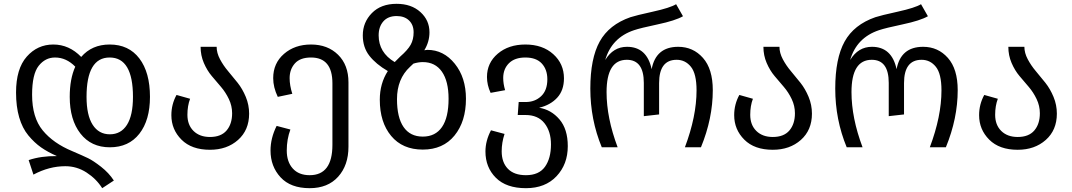

<svg xmlns="http://www.w3.org/2000/svg" viewBox="-20 -771 5610 1005"><path d="M555 0Q457 0 401 -72Q345 -144 345 -264Q345 -358 374 -422Q327 -470 268 -470Q217 -470 182.5 -426.5Q148 -383 148 -275Q148 -156 203.5 -88.5Q259 -21 358 20Q414 44 441 57Q468 70 509 102Q550 134 576 174L515 214Q484 165 433 132Q382 99 322 99Q237 99 155 143L130 67Q195 45 278 46Q230 25 195 0.5Q160 -24 128.5 -62Q97 -100 80.5 -156.5Q64 -213 64 -287Q64 -411 120 -474.5Q176 -538 259 -538Q342 -538 405 -473Q461 -538 554 -538Q654 -538 709.5 -465Q765 -392 765 -264Q765 -142 709.5 -71Q654 0 555 0ZM554 -470Q433 -470 433 -264Q433 -168 465 -118Q497 -68 555 -68Q613 -68 644.5 -117.5Q676 -167 676 -264Q676 -470 554 -470Z M1114 -526Q1114 -494 1131.5 -461Q1149 -428 1174 -398.5Q1199 -369 1224 -337.5Q1249 -306 1266.5 -264Q1284 -222 1284 -176Q1284 -90 1226 -38.5Q1168 13 1079 13Q983 13 930 -40Q877 -93 877 -168Q877 -225 904 -274L975 -254Q961 -217 961 -170Q961 -117 993 -85.5Q1025 -54 1079 -54Q1137 -54 1166 -88Q1195 -122 1195 -178Q1195 -217 1178 -252.5Q1161 -288 1137 -316Q1113 -344 1088.5 -373Q1064 -402 1047 -441.5Q1030 -481 1030 -526Z M1608 -538Q1695 -538 1749.5 -484.5Q1804 -431 1804 -340V-3Q1804 94 1750 154Q1696 214 1601 214Q1501 214 1448.5 157Q1396 100 1396 17Q1396 -48 1428 -112L1500 -93Q1481 -42 1481 17Q1481 76 1512.5 111Q1544 146 1601 146Q1720 146 1720 -13V-335Q1720 -470 1608 -470Q1551 -470 1523.5 -439Q1496 -408 1496 -362Q1496 -324 1510 -280L1434 -264Q1410 -314 1410 -362Q1410 -440 1466.5 -489Q1523 -538 1608 -538Z M2217 -510Q2302 -510 2360.5 -437.5Q2419 -365 2419 -254Q2419 -135 2359 -61.5Q2299 12 2193 12Q2087 12 2027.5 -59.5Q1968 -131 1968 -249Q1968 -334 2010 -399Q1948 -435 1913.5 -479Q1879 -523 1879 -586Q1879 -654 1926.5 -702.5Q1974 -751 2056 -751Q2133 -751 2180.5 -708Q2228 -665 2228 -602Q2228 -552 2201 -508Q2213 -510 2217 -510ZM1962 -586Q1962 -496 2046 -446Q2060 -461 2075 -475Q2114 -509 2129.5 -536.5Q2145 -564 2145 -602Q2145 -641 2121 -664Q2097 -687 2056 -687Q2011 -687 1986.5 -659Q1962 -631 1962 -586ZM2328 -254Q2328 -346 2293 -396Q2258 -446 2193 -446Q2170 -446 2144 -438Q2138 -433 2126 -421Q2058 -358 2058 -252Q2058 -156 2092.5 -106Q2127 -56 2193 -56Q2259 -56 2293.5 -106Q2328 -156 2328 -254Z M2802 -207Q2865 -197 2908.5 -146Q2952 -95 2952 -6Q2952 89 2893 151.5Q2834 214 2733 214Q2630 214 2575.5 159.5Q2521 105 2521 22Q2521 -34 2550 -89L2621 -70Q2606 -25 2606 21Q2606 79 2638.5 112.5Q2671 146 2733 146Q2801 146 2832.5 102Q2864 58 2864 -15Q2864 -83 2830 -126Q2796 -169 2731 -169H2690L2695 -237H2732Q2780 -237 2812.5 -267.5Q2845 -298 2845 -356Q2845 -407 2816 -438.5Q2787 -470 2730 -470Q2674 -470 2644 -440Q2614 -410 2614 -363Q2614 -332 2624 -299L2548 -285Q2529 -326 2529 -368Q2529 -442 2585.5 -490Q2642 -538 2730 -538Q2820 -538 2876 -487.5Q2932 -437 2932 -361Q2932 -298 2896.5 -259.5Q2861 -221 2802 -207Z M3130 0Q3070 -145 3070 -307Q3070 -465 3119 -553.5Q3168 -642 3280 -681Q3307 -690 3397.5 -710Q3488 -730 3519 -749L3555 -686Q3515 -663 3423 -643.5Q3331 -624 3299 -613Q3182 -574 3148 -457Q3190 -526 3262 -526Q3366 -526 3391 -409Q3413 -526 3530 -526Q3608 -526 3659.5 -468Q3711 -410 3711 -299Q3711 -151 3649 0H3565Q3626 -162 3626 -298Q3626 -385 3596.5 -421.5Q3567 -458 3522 -458Q3430 -458 3430 -336V-172L3350 -163V-337Q3350 -458 3261 -458Q3155 -458 3155 -289Q3155 -154 3213 0Z M4060 -526Q4060 -494 4077.5 -461Q4095 -428 4120 -398.5Q4145 -369 4170 -337.5Q4195 -306 4212.5 -264Q4230 -222 4230 -176Q4230 -90 4172 -38.5Q4114 13 4025 13Q3929 13 3876 -40Q3823 -93 3823 -168Q3823 -225 3850 -274L3921 -254Q3907 -217 3907 -170Q3907 -117 3939 -85.5Q3971 -54 4025 -54Q4083 -54 4112 -88Q4141 -122 4141 -178Q4141 -217 4124 -252.5Q4107 -288 4083 -316Q4059 -344 4034.5 -373Q4010 -402 3993 -441.5Q3976 -481 3976 -526Z M4412 0Q4352 -145 4352 -307Q4352 -465 4401 -553.5Q4450 -642 4562 -681Q4589 -690 4679.5 -710Q4770 -730 4801 -749L4837 -686Q4797 -663 4705 -643.5Q4613 -624 4581 -613Q4464 -574 4430 -457Q4472 -526 4544 -526Q4648 -526 4673 -409Q4695 -526 4812 -526Q4890 -526 4941.5 -468Q4993 -410 4993 -299Q4993 -151 4931 0H4847Q4908 -162 4908 -298Q4908 -385 4878.5 -421.5Q4849 -458 4804 -458Q4712 -458 4712 -336V-172L4632 -163V-337Q4632 -458 4543 -458Q4437 -458 4437 -289Q4437 -154 4495 0Z M5342 -526Q5342 -494 5359.5 -461Q5377 -428 5402 -398.5Q5427 -369 5452 -337.5Q5477 -306 5494.5 -264Q5512 -222 5512 -176Q5512 -90 5454 -38.5Q5396 13 5307 13Q5211 13 5158 -40Q5105 -93 5105 -168Q5105 -225 5132 -274L5203 -254Q5189 -217 5189 -170Q5189 -117 5221 -85.5Q5253 -54 5307 -54Q5365 -54 5394 -88Q5423 -122 5423 -178Q5423 -217 5406 -252.5Q5389 -288 5365 -316Q5341 -344 5316.5 -373Q5292 -402 5275 -441.5Q5258 -481 5258 -526Z"/></svg>

Font: FiraGO Book
Style: Regular
Weight: 350
Designer: bBox Type
Foundry: bBox Type GmbH
Version: Version 1.001;PS 001.001;hotconv 1.0.88;makeotf.lib2.5.64775